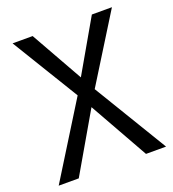

<svg xmlns="http://www.w3.org/2000/svg" viewBox="-129 -799 812 899"><g transform="rotate(-20 277.5 -350.0)"><path d="M430 -700 281 -441 135 -700H35L238 -367L10 0H110L280 -293L445 0H545L323 -367L530 -700Z"/></g></svg>

Font: Jost* Book
Style: Regular
Weight: 400
Version: Version 3.000